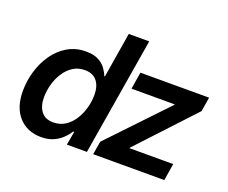

<svg xmlns="http://www.w3.org/2000/svg" viewBox="-119 -917 1324 1116"><g transform="rotate(20 543.0 -359.0)"><path d="M226.1 10.3Q140.1 10.3 87.9 -46.9Q35.6 -104 35.6 -206.1Q35.6 -269 53.7 -329.6Q71.8 -390.1 106.2 -439.2Q140.6 -488.3 190.4 -517.6Q240.2 -546.9 303.7 -546.9Q350.6 -546.9 380.1 -531.5Q409.7 -516.1 426.3 -493.2Q442.9 -470.2 450.7 -448.7H455.1L501 -727.5H627.4L506.8 0H382.8L397.5 -84H391.1Q376.5 -60.1 354 -38.6Q331.5 -17.1 300 -3.4Q268.6 10.3 226.1 10.3ZM262.7 -94.2Q304.7 -94.2 336.7 -115Q368.7 -135.7 390.4 -169.9Q412.1 -204.1 423.3 -244.9Q434.6 -285.6 434.6 -325.7Q434.6 -379.9 409.2 -411.4Q383.8 -442.9 334.5 -442.9Q292.5 -442.9 260.7 -422.1Q229 -401.4 207.3 -367.4Q185.5 -333.5 174.6 -293.2Q163.6 -252.9 163.6 -212.9Q163.6 -158.7 188.5 -126.5Q213.4 -94.2 262.7 -94.2ZM545.4 0 559.1 -82 890.6 -430.7 891.6 -434.1H624.5L641.6 -539.1H1066.4L1051.8 -450.7L732.9 -108.4L731.9 -105H1002.4L985.4 0Z"/></g></svg>

Font: Inter 18pt SemiBold
Style: Italic
Weight: 600
Italic angle: -9.3988°
Designer: Rasmus Andersson
Foundry: rsms
Version: Version 4.001;git-66647c0bb